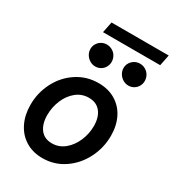

<svg xmlns="http://www.w3.org/2000/svg" viewBox="-207 -983 999 1106"><g transform="rotate(30 292.5 -430.0)"><path d="M37.1 -224.6Q37.1 -304.7 73 -374.8Q108.9 -444.8 172.9 -486.8Q236.8 -528.8 315.9 -528.8Q380.9 -528.8 429 -499.8Q477.1 -470.7 502.7 -419.2Q528.3 -367.7 528.3 -300.8Q528.3 -220.7 492.2 -149.7Q456.1 -78.6 392.3 -35.4Q328.6 7.8 249.5 7.8Q185.1 7.8 137 -22Q88.9 -51.8 63 -104.7Q37.1 -157.7 37.1 -224.6ZM415 -300.3Q415 -358.9 387.5 -393.3Q359.9 -427.7 309.6 -427.7Q262.2 -427.7 225.8 -397.9Q189.5 -368.2 169.9 -320.6Q150.4 -272.9 150.4 -222.2Q150.4 -163.1 177.2 -128.2Q204.1 -93.3 254.4 -93.3Q301.3 -93.3 337.9 -123.5Q374.5 -153.8 394.8 -201.7Q415 -249.5 415 -300.3ZM395.5 -675.8Q395.5 -694.8 405 -710.7Q414.6 -726.6 430.7 -735.8Q446.8 -745.1 465.8 -745.1Q485.8 -745.1 502.7 -735.4Q519.5 -725.6 529.3 -708.5Q539.1 -691.4 539.1 -671.4Q539.1 -652.8 530 -636.7Q521 -620.6 504.9 -611.1Q488.8 -601.6 469.7 -601.6Q450.2 -601.6 433.1 -611.8Q416 -622.1 405.8 -639.2Q395.5 -656.2 395.5 -675.8ZM175.3 -675.8Q175.3 -694.8 184.8 -710.7Q194.3 -726.6 210.2 -735.8Q226.1 -745.1 245.1 -745.1Q265.1 -745.1 282.2 -735.4Q299.3 -725.6 309.1 -708.5Q318.8 -691.4 318.8 -671.4Q318.8 -652.8 309.8 -636.7Q300.8 -620.6 284.7 -611.1Q268.6 -601.6 249.5 -601.6Q230 -601.6 212.9 -611.8Q195.8 -622.1 185.5 -639.2Q175.3 -656.2 175.3 -675.8ZM204.6 -868.2H585L570.3 -795.4H189.9Z"/></g></svg>

Font: Reddit Sans Fudge SmBold Italic
Style: Regular
Weight: 600
Italic angle: -11.25°
Designer: Stephen Hutchings
Version: Version 1.013